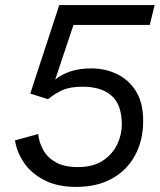

<svg xmlns="http://www.w3.org/2000/svg" viewBox="-20 -724 628 755"><path d="M280 11Q206 11 154.5 -15.5Q103 -42 74.5 -84Q46 -126 39 -172L130 -197Q134 -162 151 -132.5Q168 -103 201 -85Q234 -67 286 -67Q346 -67 384 -92Q422 -117 440.5 -155.5Q459 -194 459 -234Q459 -312 419 -347.5Q379 -383 305 -383Q256 -383 226.5 -370Q197 -357 169 -334L99 -356L213 -704H588L569 -626H269L197 -411Q221 -431 256.5 -443Q292 -455 339 -455Q393 -455 439.5 -433Q486 -411 514.5 -365.5Q543 -320 543 -249Q543 -172 511 -113Q479 -54 420 -21.5Q361 11 280 11Z"/></svg>

Font: Prodigy Sans
Style: Italic
Weight: 400
Italic angle: -13°
Designer: Wei Huang
Foundry: Wei Huang
Version: Version 1.003; ttfautohint (v1.8.3)